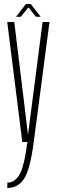

<svg xmlns="http://www.w3.org/2000/svg" viewBox="-20 -707 282 956"><path d="M91 0 16 -597.5H51L119.5 -36L192 -597.5H226.5L148 0Q130 137.5 99.8 183.2Q69.5 229 16.5 229V202.5Q53.5 202.5 77 162.5Q100.5 122.5 116.5 0ZM60 -623.5 109 -687H133L182.5 -623.5H159L121.5 -670.5L83.5 -623.5Z"/></svg>

Font: Anybody Condensed ExtraLight
Style: Regular
Weight: 200
Width: 3
Designer: Tyler Finck
Foundry: Etcetera Type Company
Version: Version 1.010; ttfautohint (v1.8.3) -l 8 -r 50 -G 200 -x 14 